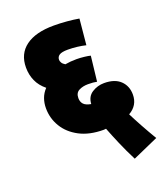

<svg xmlns="http://www.w3.org/2000/svg" viewBox="-139 -729 827 951"><g transform="rotate(-20 275.0 -253.5)"><path d="M407 125Q381 74 360 25Q339 -24 324 -63Q319 -62 312 -62Q237 -62 185 -89.5Q133 -117 106 -162Q79 -207 79 -260Q79 -287 87.5 -311Q96 -335 115 -355Q84 -380 69.5 -412.5Q55 -445 55 -483Q55 -555 107 -593.5Q159 -632 255 -632Q289 -632 324 -629Q359 -626 387 -621L374 -485Q354 -490 329 -493Q304 -496 280 -496Q248 -496 235 -487.5Q222 -479 222 -463Q222 -456 227 -447.5Q232 -439 244 -432Q272 -437 304 -437Q323 -437 345 -434.5Q367 -432 377 -429L362 -297Q353 -299 341.5 -300Q330 -301 315 -301Q288 -301 267.5 -290.5Q247 -280 247 -252Q247 -233 258 -220.5Q269 -208 297 -203Q299 -242 328 -260.5Q357 -279 392 -279Q448 -279 477.5 -250.5Q507 -222 507 -177Q507 -120 456 -91Q472 -59 494.5 -18Q517 23 542 65Z"/></g></svg>

Font: Noto Sans SemiCondensed Black
Style: Regular
Weight: 900
Width: 4
Designer: Monotype Design Team
Foundry: Monotype Imaging Inc.
Version: Version 2.013; ttfautohint (v1.8.4.7-5d5b)